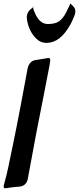

<svg xmlns="http://www.w3.org/2000/svg" viewBox="-76 -1035 431 1047"><path d="M177 -801Q146 -801 122.5 -823.5Q99 -846 85.5 -877.5Q72 -909 70 -940Q71 -972 98 -990L105 -996Q105 -1000 108 -1000H109L105 -996V-993Q105 -982 119 -954Q144 -904 185 -904Q226 -904 247.5 -920Q269 -936 285 -968Q294 -988 305 -1009L304 -1008L307 -1015H309Q313 -1010 316 -1008Q322 -1003 325 -998Q335 -989 335 -972Q335 -962 329 -947Q319 -923 308 -901V-902Q253 -801 177 -801ZM-48 -8Q-55 -8 -56 -17Q-56 -21 -55.5 -24Q-55 -27 -54 -30V-29L-53 -33Q-50 -47 -48 -52Q-40 -80 -31 -123Q17 -348 58 -573L75 -664Q85 -701 115 -707L189 -719Q198 -719 198 -705Q198 -695 180 -606L161 -508Q128 -347 75 -57Q67 -23 34 -18L27 -17Q5 -16 -21 -12L-40 -9H-47Z"/></svg>

Font: Bangerz
Style: Regular
Weight: 400
Designer: vernon adams
Foundry: Vernon Adams
Version: Version 2.10;February 7, 2025;FontCreator 13.0.0.2683 64-bit